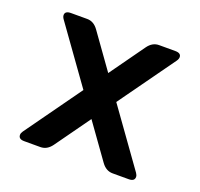

<svg xmlns="http://www.w3.org/2000/svg" viewBox="-100 -647 786 756"><g transform="rotate(20 293.0 -268.5)"><path d="M73.7 0Q49.8 0 49.8 -18.1Q49.8 -25.4 55.7 -33.7L224.1 -269L56.2 -503.4Q49.8 -512.2 49.8 -520Q49.8 -537.1 74.7 -537.1H142.6Q169.9 -537.1 189 -510.7L293 -365.2L397 -510.7Q416 -537.1 443.4 -537.1H511.2Q536.1 -537.1 536.1 -520Q536.1 -512.2 529.8 -503.4L361.8 -269L530.3 -33.7Q536.1 -25.4 536.1 -18.1Q536.1 0 512.2 0H444.3Q416.5 0 397.5 -26.4L293 -172.4L188.5 -26.4Q169.4 0 141.6 0Z"/></g></svg>

Font: Simply Mono
Style: Bold
Weight: 700
Designer: Wojciech Kalinowski "wmk69" (wmk69@o2.pl)
Foundry: Wojciech Kalinowski "wmk69" (wmk69@o2.pl)
Version: Version 1.0.0